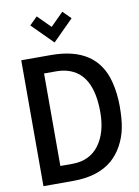

<svg xmlns="http://www.w3.org/2000/svg" viewBox="-103 -1043 807 1111"><g transform="rotate(-10 300.0 -487.5)"><path d="M389.2 -928.7 268.1 -807.6 146.5 -929.2 192.4 -974.1 267.1 -899.4 342.8 -975.1ZM176.8 -98.1H247.1Q349.1 -98.1 404.3 -171.9Q458.5 -245.1 458.5 -364.7Q458.5 -592.8 312.5 -633.3Q282.7 -641.6 247.1 -641.6H176.8ZM60.1 0V-739.7H234.4Q502 -739.7 557.6 -524.4Q575.2 -455.6 575.2 -379.4Q575.2 -303.2 564.7 -251Q554.2 -198.7 528.8 -151.9Q503.4 -105 465.3 -71.8Q381.8 0 234.4 0Z"/></g></svg>

Font: News Cycle
Style: Bold
Weight: 700
Version: Version 0.5.1